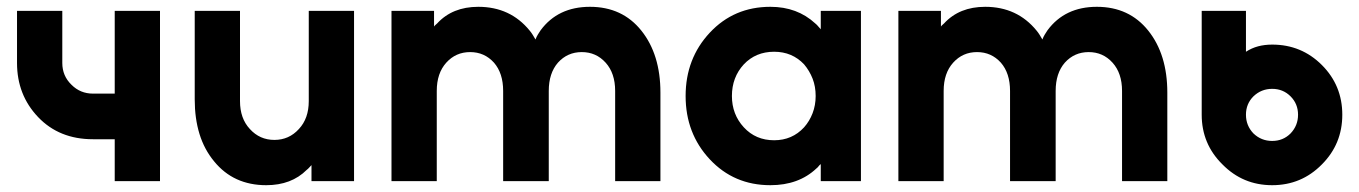

<svg xmlns="http://www.w3.org/2000/svg" viewBox="-20 -532 3991 564"><path d="M30 -500V-347Q30 -253 92 -188Q154 -123 253 -123H317V0H450V-500H317V-257H253Q216 -257 190 -283Q163 -309 163 -347V-500Z M552 -500V-240Q552 -184 566 -138.5Q580 -93 609 -58Q666 12 762 12Q836 12 881 -33Q885 -36 888 -39.5Q891 -43 895 -47V0H1020V-500H887V-235Q887 -184 858 -153Q829 -121 786 -121Q743 -121 714 -153Q685 -184 685 -235V-500Z M1920 0V-260Q1920 -316 1906 -361.5Q1892 -407 1864 -442Q1808 -512 1713 -512Q1619 -512 1568 -443Q1564 -437 1560 -430.5Q1556 -424 1553 -416Q1549 -423 1545 -429.5Q1541 -436 1536 -442Q1479 -512 1385 -512Q1309 -512 1264 -463Q1262 -461 1259.5 -459Q1257 -457 1255 -454V-500H1130V0H1263V-265Q1263 -317 1291 -348Q1319 -379 1361 -379Q1403 -379 1431 -348Q1458 -317 1458 -265V0H1592V-265Q1592 -317 1619 -348Q1647 -379 1689 -379Q1731 -379 1759 -348Q1787 -317 1787 -265V0Z M2391 -500V-446Q2387 -450 2383.5 -454.5Q2380 -459 2375 -463Q2322 -512 2243 -512Q2136 -512 2065 -436Q1994 -360 1994 -250Q1994 -140 2065 -64Q2136 12 2243 12Q2326 12 2378 -37Q2382 -40 2384.5 -43.5Q2387 -47 2391 -50V0H2509V-500ZM2254 -380Q2307 -380 2342 -343Q2358 -324 2367 -301Q2376 -278 2376 -250Q2376 -223 2367 -199.5Q2358 -176 2342 -158Q2307 -120 2254 -120Q2200 -120 2165 -158Q2130 -196 2130 -250Q2130 -305 2165 -343Q2200 -380 2254 -380Z M3409 0V-260Q3409 -316 3395 -361.5Q3381 -407 3353 -442Q3297 -512 3202 -512Q3108 -512 3057 -443Q3053 -437 3049 -430.5Q3045 -424 3042 -416Q3038 -423 3034 -429.5Q3030 -436 3025 -442Q2968 -512 2874 -512Q2798 -512 2753 -463Q2751 -461 2748.5 -459Q2746 -457 2744 -454V-500H2619V0H2752V-265Q2752 -317 2780 -348Q2808 -379 2850 -379Q2892 -379 2920 -348Q2947 -317 2947 -265V0H3081V-265Q3081 -317 3108 -348Q3136 -379 3178 -379Q3220 -379 3248 -348Q3276 -317 3276 -265V0Z M3717 -271Q3749 -271 3771 -249Q3793 -227 3793 -195Q3793 -163 3771 -140Q3749 -118 3717 -118Q3685 -118 3662 -140Q3640 -163 3640 -195Q3640 -227 3662 -249Q3685 -271 3717 -271ZM3717 -401Q3695 -401 3676 -396Q3657 -391 3640 -380V-500H3510V-195Q3510 -109 3571 -49Q3631 12 3717 12Q3803 12 3863 -49Q3923 -109 3923 -195Q3923 -281 3863 -341Q3803 -401 3717 -401Z"/></svg>

Font: Unageo
Style: Bold
Weight: 700
Designer: Richard Sepsi
Foundry: Richard Sepsi
Version: Version 2.000